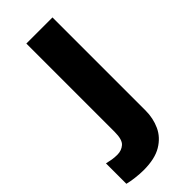

<svg xmlns="http://www.w3.org/2000/svg" viewBox="-311 -593 878 878"><g transform="rotate(-45 128.0 -154.5)"><path d="M42 240Q18 240 -10.5 236.5Q-39 233 -58 228V96Q-41 100 -26 102.5Q-11 105 7 105Q34 105 53 88.5Q72 72 72 22V-549H241V53Q241 103 221.5 145.5Q202 188 158.5 214Q115 240 42 240Z"/></g></svg>

Font: Noto Sans Thai ExtraBold
Style: Regular
Weight: 800
Version: Version 2.001